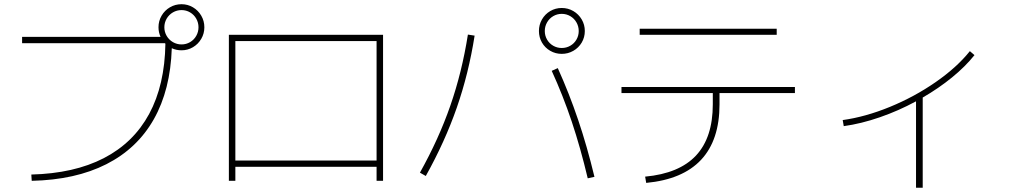

<svg xmlns="http://www.w3.org/2000/svg" viewBox="-20 -838 4728 895"><path d="M751 -634.3 748.5 -636.7H83V-666H728.5Q718.8 -687 718.8 -710.9Q718.8 -740.2 733.2 -764.9Q747.6 -789.6 772.2 -804Q796.9 -818.4 826.2 -818.4Q855 -818.4 879.4 -804Q903.8 -789.6 918.2 -764.9Q932.6 -740.2 932.6 -710.9Q932.6 -681.6 918.2 -657Q903.8 -632.3 879.4 -617.9Q855 -603.5 826.2 -603.5Q801.8 -603.5 780.8 -613.3Q774.4 -418.9 697 -282.2Q619.6 -145.5 475.6 -72.5Q331.5 0.5 127.9 4.9L126 -24.4Q325.2 -29.3 463.9 -100.8Q602.5 -172.4 675.3 -306.9Q748 -441.4 751 -634.3ZM905.3 -710.9Q905.3 -732.4 894.8 -751Q884.3 -769.5 866 -780.3Q847.7 -791 826.2 -791Q804.7 -791 786.1 -780.3Q767.6 -769.5 756.8 -751Q746.1 -732.4 746.1 -710.9Q746.1 -689.5 756.8 -670.9Q767.6 -652.3 786.1 -641.6Q804.7 -630.9 826.2 -630.9Q847.7 -630.9 866 -641.6Q884.3 -652.3 894.8 -670.9Q905.3 -689.5 905.3 -710.9Z M1046.9 -675.8H1765.6V4.9H1735.4V-60.5H1077.1V4.9H1046.9ZM1735.4 -89.8V-646.5H1077.1V-89.8Z M2551.8 -507.8 2580.1 -520.5Q2633.3 -402.8 2675 -279.3Q2716.8 -155.8 2751 -13.7L2719.7 -6.8Q2686 -148.9 2645.3 -270.8Q2604.5 -392.6 2551.8 -507.8ZM2161.1 -676.8 2192.4 -671.9Q2164.6 -495.1 2109.4 -336.4Q2054.2 -177.7 1964.8 -17.6L1937.5 -33.2Q2025.4 -190.4 2079.3 -345.7Q2133.3 -501 2161.1 -676.8ZM2492.2 -693.4Q2492.2 -722.7 2506.3 -747.3Q2520.5 -772 2544.9 -786.4Q2569.3 -800.8 2598.6 -800.8Q2627.9 -800.8 2652.6 -786.4Q2677.2 -772 2691.7 -747.3Q2706.1 -722.7 2706.1 -693.4Q2706.1 -664.1 2691.7 -639.6Q2677.2 -615.2 2652.6 -601.1Q2627.9 -586.9 2598.6 -586.9Q2569.3 -586.9 2544.9 -601.1Q2520.5 -615.2 2506.3 -639.6Q2492.2 -664.1 2492.2 -693.4ZM2677.7 -693.4Q2677.7 -714.8 2667.2 -733.4Q2656.7 -752 2638.4 -762.7Q2620.1 -773.4 2598.6 -773.4Q2577.1 -773.4 2558.8 -762.7Q2540.5 -752 2530 -733.4Q2519.5 -714.8 2519.5 -693.4Q2519.5 -671.9 2530 -653.6Q2540.5 -635.3 2558.8 -624.8Q2577.1 -614.3 2598.6 -614.3Q2620.1 -614.3 2638.4 -624.8Q2656.7 -635.3 2667.2 -653.6Q2677.7 -671.9 2677.7 -693.4Z M3302.7 -351.6V-404.3H2877V-432.6H3685.5V-404.3H3334V-351.6Q3334 -185.1 3248.3 -93.3Q3162.6 -1.5 2992.2 14.6L2987.3 -14.6Q3146 -29.3 3224.4 -113Q3302.7 -196.8 3302.7 -351.6ZM2961.9 -704.1H3600.6V-675.8H2961.9Z M4501 -599.6 4522.5 -581.1Q4479.5 -527.3 4417.5 -476.8Q4355.5 -426.3 4281.2 -383.3V37.1H4250V-365.7Q4168 -321.3 4081.1 -291.3Q3994.1 -261.2 3913.1 -250L3908.2 -278.3Q4014.2 -293 4128.4 -339.8Q4242.7 -386.7 4341.3 -455.1Q4439.9 -523.4 4501 -599.6Z"/></svg>

Font: Pretendard Thin
Style: Regular
Weight: 100
Designer: Base glyphs from Inter by Rasmus Andersson; Hangeul glyphs from Noto Sans CJK(Source Han Sans) by Jang Soo-young and Kan
Foundry: Kil Hyung-jin
Version: Version 1.309